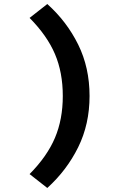

<svg xmlns="http://www.w3.org/2000/svg" viewBox="-20 -755 640 954"><path d="M215 179 127 110Q214 22 253 -70Q292 -162 292 -278Q292 -395 253 -486.5Q214 -578 127 -666L215 -735Q312 -648 368.5 -533.5Q425 -419 425 -278Q425 -138 368.5 -23.5Q312 91 215 179Z"/></svg>

Font: Source Code Pro ExtraBold
Style: Regular
Weight: 800
Monospace: yes
Designer: Paul D. Hunt, Teo Tuominen
Foundry: Adobe Systems Incorporated
Version: Version 1.018;hotconv 1.0.116;makeotfexe 2.5.65601